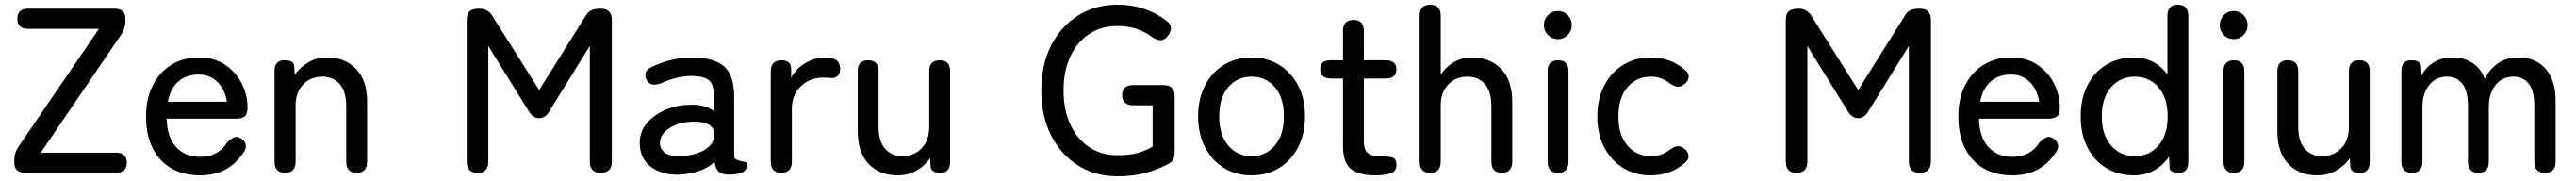

<svg xmlns="http://www.w3.org/2000/svg" viewBox="-20 -737 10989 772"><path d="M89 0Q41 0 41 -43V-54Q41 -71 45.5 -84.5Q50 -98 60 -113L402 -614H101Q54 -614 54 -657Q54 -700 101 -700H467Q515 -700 515 -657V-647Q515 -616 496 -588L154 -86H474Q521 -86 521 -43Q521 0 474 0Z M833 11Q765 11 713 -18Q661 -47 632 -103.5Q603 -160 603 -240Q603 -317 632 -373.5Q661 -430 711.5 -461Q762 -492 828 -492Q894 -492 940.5 -460.5Q987 -429 1011.5 -380Q1036 -331 1036 -279Q1036 -250 1024 -240.5Q1012 -231 989 -231H691Q693 -151 731.5 -109.5Q770 -68 834 -68Q910 -68 949 -129Q965 -146 979 -151.5Q993 -157 1009 -146Q1026 -135 1028.5 -118Q1031 -101 1015 -81Q982 -34 936.5 -11.5Q891 11 833 11ZM696 -303H948Q940 -355 908 -387Q876 -419 827 -419Q775 -419 741 -389.5Q707 -360 696 -303Z M1196 0Q1151 0 1151 -48V-433Q1151 -480 1192 -480Q1234 -480 1235 -456L1237 -418Q1258 -448 1293.5 -470Q1329 -492 1375 -492Q1451 -492 1498.5 -443.5Q1546 -395 1546 -303V-48Q1546 0 1501 0Q1457 0 1457 -48V-284Q1457 -347 1429 -378.5Q1401 -410 1356 -410Q1305 -410 1273 -376.5Q1241 -343 1241 -287V-48Q1241 0 1196 0Z M2017 0Q1971 0 1971 -48V-652Q1971 -679 1984.5 -689.5Q1998 -700 2025 -700Q2062 -700 2081 -668L2280 -353L2477 -667Q2488 -687 2503.5 -693.5Q2519 -700 2542 -700Q2590 -700 2590 -652V-48Q2590 0 2543 0Q2496 0 2496 -48V-541L2325 -265Q2308 -233 2280 -233Q2253 -233 2234 -265L2063 -541V-48Q2063 0 2017 0Z M2877 8Q2804 10 2756.5 -25.5Q2709 -61 2709 -128Q2709 -177 2740.5 -213Q2772 -249 2821.5 -269.5Q2871 -290 2924 -290Q2955 -292 2981 -284.5Q3007 -277 3026 -263V-323Q3026 -379 3002.5 -396Q2979 -413 2930 -413Q2899 -413 2864.5 -404.5Q2830 -396 2800 -382Q2779 -374 2764 -376.5Q2749 -379 2739 -395Q2729 -412 2734.5 -427.5Q2740 -443 2761 -452Q2798 -470 2842.5 -481Q2887 -492 2930 -492Q3022 -492 3067 -455.5Q3112 -419 3112 -323V-82Q3112 -66 3114.5 -61.5Q3117 -57 3127 -54Q3139 -50 3153 -47.5Q3167 -45 3167 -37Q3167 -4 3133 3Q3111 8 3093 8Q3061 8 3047 -4Q3033 -16 3028 -47Q3001 -20 2960 -7Q2919 6 2877 8ZM2878 -71Q2920 -72 2954.5 -83.5Q2989 -95 3009 -116.5Q3029 -138 3027 -168Q3025 -196 2998.5 -208Q2972 -220 2931 -218Q2894 -217 2863 -204.5Q2832 -192 2813.5 -172Q2795 -152 2795 -127Q2796 -99 2818 -84.5Q2840 -70 2878 -71Z M3313 0Q3268 0 3268 -48V-433Q3268 -480 3315 -480Q3331 -480 3343 -472Q3355 -464 3355 -442V-405Q3375 -444 3415.5 -468Q3456 -492 3503 -492Q3564 -492 3564 -443Q3564 -422 3552.5 -412.5Q3541 -403 3527 -404Q3520 -405 3511 -405.5Q3502 -406 3492 -406Q3436 -406 3397 -369.5Q3358 -333 3358 -274V-48Q3358 0 3313 0Z M3809 11Q3733 11 3686 -37.5Q3639 -86 3639 -178V-433Q3639 -480 3683 -480Q3728 -480 3728 -433V-196Q3728 -134 3756 -102.5Q3784 -71 3828 -71Q3879 -71 3911.5 -104.5Q3944 -138 3944 -195V-433Q3944 -480 3989 -480Q4033 -480 4033 -433V-48Q4033 0 3993 0Q3953 0 3950 -25L3948 -62Q3927 -32 3891.5 -10.5Q3856 11 3809 11Z M4747 15Q4653 15 4579.5 -31Q4506 -77 4464 -159.5Q4422 -242 4422 -351Q4422 -461 4464 -543Q4506 -625 4579.5 -671Q4653 -717 4747 -717Q4808 -717 4861 -699Q4914 -681 4955 -649Q4974 -636 4975 -618.5Q4976 -601 4962 -584Q4948 -566 4932 -565.5Q4916 -565 4896 -578Q4834 -626 4747 -626Q4677 -626 4625.5 -591.5Q4574 -557 4545.5 -495Q4517 -433 4517 -351Q4517 -269 4545.5 -207Q4574 -145 4625.5 -110Q4677 -75 4747 -75Q4797 -75 4832.5 -84.5Q4868 -94 4897 -112V-288H4815Q4767 -288 4767 -331Q4767 -374 4815 -374H4943Q4991 -374 4991 -326V-90Q4991 -71 4985 -58Q4979 -45 4964 -38Q4926 -17 4872 -1Q4818 15 4747 15Z M5319 11Q5253 11 5201.5 -20.5Q5150 -52 5120.5 -109Q5091 -166 5091 -241Q5091 -316 5120.5 -372.5Q5150 -429 5201.5 -460.5Q5253 -492 5319 -492Q5385 -492 5436.5 -460.5Q5488 -429 5517.5 -372.5Q5547 -316 5547 -241Q5547 -166 5517.5 -109Q5488 -52 5436.5 -20.5Q5385 11 5319 11ZM5319 -71Q5380 -71 5418.5 -116.5Q5457 -162 5457 -241Q5457 -320 5418.5 -365Q5380 -410 5319 -410Q5258 -410 5219.5 -365Q5181 -320 5181 -241Q5181 -162 5219.5 -116.5Q5258 -71 5319 -71Z M5847 11Q5779 11 5744 -15.5Q5709 -42 5709 -117V-402H5659Q5612 -402 5612 -441Q5612 -461 5622.5 -470.5Q5633 -480 5659 -480H5709V-605Q5709 -652 5754 -652Q5798 -652 5798 -605V-480H5890Q5937 -480 5937 -441Q5937 -402 5890 -402H5798V-136Q5798 -97 5815.5 -83.5Q5833 -70 5868 -70Q5870 -70 5874 -70Q5901 -70 5919 -65.5Q5937 -61 5937 -34Q5937 -4 5909.5 3.5Q5882 11 5847 11Z M6081 0Q6036 0 6036 -48V-670Q6036 -717 6081 -717Q6126 -717 6126 -670V-418Q6144 -448 6179 -470Q6214 -492 6260 -492Q6336 -492 6383.5 -443.5Q6431 -395 6431 -303V-48Q6431 0 6386 0Q6342 0 6342 -48V-284Q6342 -347 6314 -378.5Q6286 -410 6241 -410Q6190 -410 6158 -376.5Q6126 -343 6126 -287V-48Q6126 0 6081 0Z M6627 0Q6582 0 6582 -48V-433Q6582 -480 6627 -480Q6671 -480 6671 -433V-48Q6671 0 6627 0ZM6626 -570Q6601 -570 6583.5 -587.5Q6566 -605 6566 -630Q6566 -655 6583.5 -672.5Q6601 -690 6626 -690Q6650 -690 6667.5 -672.5Q6685 -655 6685 -630Q6685 -605 6667.5 -587.5Q6650 -570 6626 -570Z M7022 11Q6956 11 6904.5 -20.5Q6853 -52 6823.5 -108.5Q6794 -165 6794 -240Q6794 -315 6823.5 -372Q6853 -429 6904.5 -460.5Q6956 -492 7022 -492Q7106 -492 7166 -440Q7185 -426 7183.5 -408Q7182 -390 7165 -378Q7148 -365 7135 -367Q7122 -369 7102 -382Q7068 -410 7022 -410Q6961 -410 6922.5 -365Q6884 -320 6884 -240Q6884 -161 6922.5 -116Q6961 -71 7022 -71Q7067 -71 7101 -97Q7119 -110 7133 -113Q7147 -116 7164 -104Q7181 -91 7183 -74Q7185 -57 7167 -42Q7106 11 7022 11Z M7644 0Q7598 0 7598 -48V-652Q7598 -679 7611.5 -689.5Q7625 -700 7652 -700Q7689 -700 7708 -668L7907 -353L8104 -667Q8115 -687 8130.5 -693.5Q8146 -700 8169 -700Q8217 -700 8217 -652V-48Q8217 0 8170 0Q8123 0 8123 -48V-541L7952 -265Q7935 -233 7907 -233Q7880 -233 7861 -265L7690 -541V-48Q7690 0 7644 0Z M8564 11Q8496 11 8444 -18Q8392 -47 8363 -103.5Q8334 -160 8334 -240Q8334 -317 8363 -373.5Q8392 -430 8442.5 -461Q8493 -492 8559 -492Q8625 -492 8671.5 -460.5Q8718 -429 8742.5 -380Q8767 -331 8767 -279Q8767 -250 8755 -240.5Q8743 -231 8720 -231H8422Q8424 -151 8462.5 -109.5Q8501 -68 8565 -68Q8641 -68 8680 -129Q8696 -146 8710 -151.5Q8724 -157 8740 -146Q8757 -135 8759.5 -118Q8762 -101 8746 -81Q8713 -34 8667.5 -11.5Q8622 11 8564 11ZM8427 -303H8679Q8671 -355 8639 -387Q8607 -419 8558 -419Q8506 -419 8472 -389.5Q8438 -360 8427 -303Z M9084 11Q9018 11 8966.5 -19.5Q8915 -50 8885.5 -106.5Q8856 -163 8856 -240Q8856 -318 8885.5 -374.5Q8915 -431 8966.5 -461.5Q9018 -492 9084 -492Q9128 -492 9164.5 -473Q9201 -454 9226 -419V-670Q9226 -717 9270 -717Q9315 -717 9315 -670V-48Q9315 0 9276 0Q9236 0 9235 -22L9233 -69Q9208 -32 9169.5 -10.5Q9131 11 9084 11ZM9087 -71Q9148 -71 9187.5 -116Q9227 -161 9227 -240Q9227 -320 9187.5 -365Q9148 -410 9087 -410Q9026 -410 8986 -365Q8946 -320 8946 -240Q8946 -161 8986 -116Q9026 -71 9087 -71Z M9510 0Q9465 0 9465 -48V-433Q9465 -480 9510 -480Q9554 -480 9554 -433V-48Q9554 0 9510 0ZM9509 -570Q9484 -570 9466.5 -587.5Q9449 -605 9449 -630Q9449 -655 9466.5 -672.5Q9484 -690 9509 -690Q9533 -690 9550.5 -672.5Q9568 -655 9568 -630Q9568 -605 9550.5 -587.5Q9533 -570 9509 -570Z M9865 11Q9789 11 9742 -37.5Q9695 -86 9695 -178V-433Q9695 -480 9739 -480Q9784 -480 9784 -433V-196Q9784 -134 9812 -102.5Q9840 -71 9884 -71Q9935 -71 9967.5 -104.5Q10000 -138 10000 -195V-433Q10000 -480 10045 -480Q10089 -480 10089 -433V-48Q10089 0 10049 0Q10009 0 10006 -25L10004 -62Q9983 -32 9947.5 -10.5Q9912 11 9865 11Z M10269 0Q10224 0 10224 -48V-433Q10224 -480 10265 -480Q10305 -480 10308 -456L10310 -414Q10326 -448 10360.5 -470Q10395 -492 10440 -492Q10492 -492 10528 -468Q10564 -444 10580 -400Q10598 -440 10634.5 -466Q10671 -492 10723 -492Q10796 -492 10839 -444Q10882 -396 10882 -304V-48Q10882 0 10837 0Q10791 0 10791 -48V-286Q10791 -349 10767.5 -379.5Q10744 -410 10703 -410Q10654 -410 10625.5 -374Q10597 -338 10597 -282V-48Q10597 0 10553 0Q10508 0 10508 -48V-286Q10508 -349 10484 -379.5Q10460 -410 10419 -410Q10370 -410 10342 -373.5Q10314 -337 10314 -283V-48Q10314 0 10269 0Z"/></svg>

Font: Zen Maru Gothic Medium
Style: Regular
Weight: 500
Designer: Yoshimichi Ohira
Foundry: Positype
Version: Version 1.001